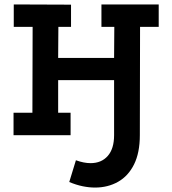

<svg xmlns="http://www.w3.org/2000/svg" viewBox="-20 -609 777 865"><path d="M42 -589 300 -588V-488H243L242 -348H494L495 -488H437V-589H695V-488H611L610 0H494V-248H242V-101H298V0H41V-101H126L127 -488H42ZM610 0Q610 79 584 131.5Q558 184 512 210Q466 236 408 236Q381 236 352 230Q323 224 292 211L322 113Q358 126 388 126Q437 126 465.5 93.5Q494 61 494 0Z"/></svg>

Font: Podkova
Style: Bold
Weight: 700
Designer: Ilya Yudin
Foundry: Cyreal (www.cyreal.org)
Version: Version 2.102; ttfautohint (v1.8.1.43-b0c9)